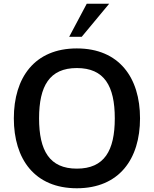

<svg xmlns="http://www.w3.org/2000/svg" viewBox="-20 -994 822 1027"><path d="M391 -630C538 -630 594 -534 594 -361C594 -188 538 -92 391 -92C245 -92 189 -188 189 -361C189 -534 245 -630 391 -630ZM729 -361C729 -579 617 -735 391 -735C165 -735 54 -579 54 -361C54 -143 165 13 391 13C617 13 729 -143 729 -361ZM564 -974H444L350 -797H417Z"/></svg>

Font: Perun SemiBold
Style: Regular
Weight: 600
Foundry: Copyright (c) Stefan Peev, Context Ltd, 2016
Version: Version 1.089